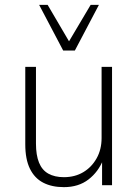

<svg xmlns="http://www.w3.org/2000/svg" viewBox="-20 -762 568 790"><path d="M243 8Q193 8 157.5 -10.5Q122 -29 103 -68Q84 -107 84 -168V-487H128V-171Q128 -124 140.5 -93Q153 -62 179 -47.5Q205 -33 243 -33Q288 -33 322.5 -53.5Q357 -74 377.5 -110.5Q398 -147 398 -194V-487H441V0H400V-106H405Q385 -55 344 -23.5Q303 8 243 8ZM240 -554 141 -742H176L264 -592L353 -742H387L288 -554Z"/></svg>

Font: Nunito Sans 10pt SemiCondensed ExtraLight
Style: Regular
Weight: 250
Width: 4
Designer: Vernon Adams
Foundry: Vernon Adams
Version: Version 3.101;gftools[0.9.27]